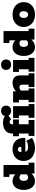

<svg xmlns="http://www.w3.org/2000/svg" viewBox="1450 -2120 679 3620"><g transform="rotate(-90 1790.0 -309.5)"><path d="M186 10Q137 10 99.5 -15.5Q62 -41 41 -88.5Q20 -136 20 -202Q20 -268 41 -315Q62 -362 99.5 -387.5Q137 -413 186 -413Q227 -413 264.5 -396Q302 -379 332 -341L314 -332V-473H264V-583H489V-110H534V0H329V-80L332 -62Q302 -24 264.5 -7Q227 10 186 10ZM255 -120Q270 -120 287.5 -128Q305 -136 320 -155L314 -98V-297L320 -248Q305 -267 287.5 -275Q270 -283 255 -283Q225 -283 207.5 -261.5Q190 -240 190 -202Q190 -163 207.5 -141.5Q225 -120 255 -120Z M813 10Q738 10 682.5 -16Q627 -42 596.5 -90.5Q566 -139 566 -205Q566 -267 594 -314Q622 -361 672 -387Q722 -413 788 -413Q853 -413 900.5 -387Q948 -361 974 -314Q1000 -267 1000 -203V-172H655V-247H833Q833 -268 827 -283Q821 -298 810 -305.5Q799 -313 783 -313Q768 -313 756.5 -305Q745 -297 739 -282Q733 -267 733 -244V-203Q733 -161 758 -140.5Q783 -120 830 -120Q861 -120 890 -127.5Q919 -135 945 -153L1001 -47Q969 -22 917 -6Q865 10 813 10Z M1038 0V-110H1083V-293H1033V-403H1083V-422Q1083 -474 1108 -512.5Q1133 -551 1178 -572Q1223 -593 1281 -593Q1345 -593 1389 -571.5Q1433 -550 1453 -514L1351 -438Q1342 -453 1328.5 -460.5Q1315 -468 1298 -468Q1280 -468 1269 -455.5Q1258 -443 1258 -422V-403H1348V-293H1258V-110H1338V0ZM1379 0V-110H1424V-293H1374V-403H1599V-110H1639V0ZM1511 -440Q1466 -440 1439 -466Q1412 -492 1412 -535Q1412 -578 1439 -603.5Q1466 -629 1511 -629Q1556 -629 1582.5 -603.5Q1609 -578 1609 -535Q1609 -492 1582.5 -466Q1556 -440 1511 -440Z M1673 0V-110H1718V-293H1668V-403H1878V-336L1864 -335Q1903 -376 1947.5 -394.5Q1992 -413 2041 -413Q2103 -413 2141 -378Q2179 -343 2179 -270V-110H2219V0H1959V-110H2004V-225Q2004 -257 1992.5 -270Q1981 -283 1958 -283Q1938 -283 1917.5 -273Q1897 -263 1884 -246L1893 -283V-110H1933V0Z M2249 0V-110H2294V-293H2244V-403H2469V-110H2509V0ZM2381 -440Q2336 -440 2309 -466Q2282 -492 2282 -535Q2282 -578 2309 -603.5Q2336 -629 2381 -629Q2426 -629 2452.5 -603.5Q2479 -578 2479 -535Q2479 -492 2452.5 -466Q2426 -440 2381 -440Z M2712 10Q2663 10 2625.5 -15.5Q2588 -41 2567 -88.5Q2546 -136 2546 -202Q2546 -268 2567 -315Q2588 -362 2625.5 -387.5Q2663 -413 2712 -413Q2753 -413 2790.5 -396Q2828 -379 2858 -341L2840 -332V-473H2790V-583H3015V-110H3060V0H2855V-80L2858 -62Q2828 -24 2790.5 -7Q2753 10 2712 10ZM2781 -120Q2796 -120 2813.5 -128Q2831 -136 2846 -155L2840 -98V-297L2846 -248Q2831 -267 2813.5 -275Q2796 -283 2781 -283Q2751 -283 2733.5 -261.5Q2716 -240 2716 -202Q2716 -163 2733.5 -141.5Q2751 -120 2781 -120Z M3326 10Q3256 10 3203.5 -16.5Q3151 -43 3121.5 -91Q3092 -139 3092 -202Q3092 -266 3121.5 -313Q3151 -360 3203.5 -386.5Q3256 -413 3326 -413Q3396 -413 3448.5 -386.5Q3501 -360 3530.5 -313Q3560 -266 3560 -202Q3560 -139 3530.5 -91Q3501 -43 3448.5 -16.5Q3396 10 3326 10ZM3326 -120Q3355 -120 3372.5 -142Q3390 -164 3390 -202Q3390 -240 3372.5 -261.5Q3355 -283 3326 -283Q3297 -283 3279.5 -261.5Q3262 -240 3262 -202Q3262 -164 3279.5 -142Q3297 -120 3326 -120Z"/></g></svg>

Font: Rokkitt Black
Style: Regular
Weight: 900
Designer: Vernon Adams
Foundry: Vernon Adams
Version: Version 3.103